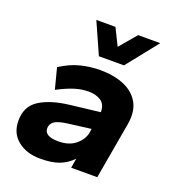

<svg xmlns="http://www.w3.org/2000/svg" viewBox="-129 -796 819 906"><g transform="rotate(20 280.0 -343.0)"><path d="M174 10Q106 10 61.5 -25.5Q17 -61 17 -124Q17 -196 71 -230.5Q125 -265 216 -276L369 -294Q369 -333 344.5 -349.5Q320 -366 281 -366Q248 -366 212.5 -355Q177 -344 129 -319L102 -423Q151 -455 200 -467.5Q249 -480 300 -480Q367 -480 418 -459Q469 -438 494 -395Q519 -352 508 -286L458 0H327L335 -48Q306 -18 269 -4Q232 10 174 10ZM227 -96Q280 -96 312.5 -122.5Q345 -149 352 -185L355 -205L246 -191Q194 -185 175.5 -171.5Q157 -158 157 -137Q157 -96 227 -96ZM270 -539 200 -696H296L338 -611L410 -696H521L396 -539Z"/></g></svg>

Font: Gantari
Style: Bold Italic
Weight: 700
Italic angle: -10°
Designer: Anugrah Pasau
Foundry: Lafontype
Version: Version 1.000; ttfautohint (v1.8.4.7-5d5b)